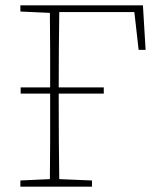

<svg xmlns="http://www.w3.org/2000/svg" viewBox="-20 -696 595 716"><path d="M56 -653V-676H513L523 -510H497L481 -651H201Q200 -581 199.5 -511Q199 -441 199 -370H367V-347H199V-307Q199 -237 199.5 -167Q200 -97 201 -28L323 -23V0H56V-23L166 -28Q167 -97 167 -167Q167 -237 167 -307V-347H57V-370H167Q167 -441 167 -510Q167 -579 166 -648Z"/></svg>

Font: Source Serif 4 SmText ExtraLight
Style: Regular
Weight: 200
Designer: Frank Grießhammer
Foundry: Adobe
Version: Version 4.005;hotconv 1.1.0;makeotfexe 2.6.0